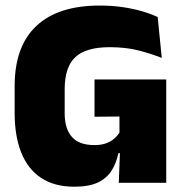

<svg xmlns="http://www.w3.org/2000/svg" viewBox="-20 -674 681 708"><path d="M254 14.5Q181 14.5 132 -17.8Q83 -50 58.5 -111Q34 -172 34 -257.5V-356.5Q34 -503 114 -578.2Q194 -653.5 347.5 -653.5Q392.5 -653.5 431.8 -647.8Q471 -642 503.8 -632.5Q536.5 -623 561.5 -611L576.5 -460.5Q537.5 -476 490.8 -488Q444 -500 384 -500Q297.5 -500 258 -463.5Q218.5 -427 218.5 -344.5V-255.5Q218.5 -200 244.8 -169.5Q271 -139 328.5 -139Q352.5 -139 370.2 -145.2Q388 -151.5 400.2 -162Q412.5 -172.5 420.5 -185V-295L443 -244.5L328.5 -243.5V-381H593V-109H416.5Q409 -73 391.8 -45.2Q374.5 -17.5 341.8 -1.5Q309 14.5 254 14.5ZM423 -131H593V0H418Z"/></svg>

Font: Anek Tamil ExtraBold
Style: Regular
Weight: 800
Designer: Aadarsh Rajan (Tamil), Yesha Goshar (Latin)
Foundry: Ek Type
Version: Version 1.003